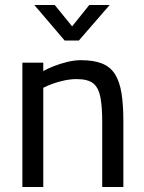

<svg xmlns="http://www.w3.org/2000/svg" viewBox="-20 -752 580 772"><path d="M70 0V-500H154V-466Q171 -476 196.5 -486Q222 -496 250.5 -503Q279 -510 305 -510Q357 -510 390.5 -496.5Q424 -483 442.5 -453.5Q461 -424 468.5 -377.5Q476 -331 476 -264V0H391V-261Q391 -324 383.5 -362Q376 -400 354.5 -417Q333 -434 288 -434Q264 -434 238.5 -428.5Q213 -423 191 -415Q169 -407 154 -399V0ZM240 -589 118 -732H200L270 -646L339 -732H421L297 -589Z"/></svg>

Font: Cairo Play Medium
Style: Regular
Weight: 500
Version: Version 3.119